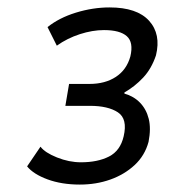

<svg xmlns="http://www.w3.org/2000/svg" viewBox="-20 -730 460 517"><path d="M195 -233Q146 -233 108 -247Q70 -261 53 -282L89 -335Q101 -319 133.5 -306Q166 -293 198 -293Q243 -293 273.5 -308.5Q304 -324 313 -363Q324 -410 297.5 -427.5Q271 -445 222 -445H156L166 -504H221Q263 -504 292 -523Q321 -542 331 -578Q340 -616 321.5 -632.5Q303 -649 260 -649Q229 -649 195 -638Q161 -627 133 -607L108 -657Q139 -682 184.5 -696Q230 -710 275 -710Q349 -710 381.5 -674Q414 -638 400 -581Q388 -545 365.5 -521Q343 -497 315 -481V-478Q340 -471 357 -453.5Q374 -436 380.5 -410Q387 -384 380 -348Q370 -311 342.5 -285.5Q315 -260 277 -246.5Q239 -233 195 -233Z"/></svg>

Font: Nunito Sans 7pt Condensed Medium
Style: Italic
Weight: 500
Width: 3
Italic angle: -9°
Designer: Vernon Adams
Foundry: Vernon Adams
Version: Version 3.101;gftools[0.9.27]